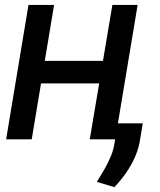

<svg xmlns="http://www.w3.org/2000/svg" viewBox="-20 -566 648 780"><path d="M426.8 -318.8 412.1 -227.1H116.7L131.3 -318.8ZM199.7 -545.9 108.9 0H4.9L95.7 -545.9ZM539.1 -545.9 448.2 0H344.7L436.5 -545.9ZM560.1 -64.9 547.9 7.8Q542 41.5 527.3 74.2Q512.7 106.9 491.5 137.2Q470.2 167.5 444.8 194.3L373.5 172.9Q390.1 146 404.8 120.6Q419.4 95.2 430.4 68.6Q441.4 42 445.8 12.2L458.5 -64.9Z"/></svg>

Font: Inter Tight Medium
Style: Italic
Weight: 500
Italic angle: -9.39999°
Designer: Rasmus Andersson
Foundry: rsms
Version: Version 3.004